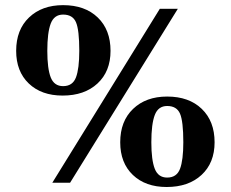

<svg xmlns="http://www.w3.org/2000/svg" viewBox="-20 -728 919 765"><path d="M188.5 0 616.7 -692.9H688.5L259.3 0ZM229.5 -347.2Q145 -347.2 94.7 -395.3Q44.4 -443.4 44.4 -525.4Q44.4 -609.4 95.7 -658.4Q147 -707.5 231.4 -707.5Q318.4 -707.5 369.4 -658.4Q420.4 -609.4 420.4 -525.4Q420.4 -443.4 368.4 -395.3Q316.4 -347.2 229.5 -347.2ZM231.4 -384.8Q269.5 -384.8 282.7 -419.7Q295.9 -454.6 295.9 -525.4Q295.9 -608.9 282.7 -639.4Q269.5 -669.9 231.4 -669.9Q195.8 -669.9 182.1 -634Q168.5 -598.1 168.5 -525.4Q168.5 -454.6 182.1 -419.7Q195.8 -384.8 231.4 -384.8ZM644 17.1Q559.6 17.1 509.3 -31Q459 -79.1 459 -161.1Q459 -245.1 510.3 -294.2Q561.5 -343.3 646 -343.3Q732.9 -343.3 783.9 -294.2Q835 -245.1 835 -161.1Q835 -79.1 783 -31Q731 17.1 644 17.1ZM646 -20.5Q684.1 -20.5 697.3 -55.4Q710.4 -90.3 710.4 -161.1Q710.4 -244.6 697.3 -275.1Q684.1 -305.7 646 -305.7Q610.4 -305.7 596.7 -269.8Q583 -233.9 583 -161.1Q583 -90.3 596.7 -55.4Q610.4 -20.5 646 -20.5Z"/></svg>

Font: Gelasio
Style: Bold
Weight: 700
Designer: Eben Sorkin
Foundry: Eben Sorkin
Version: Version 1.008